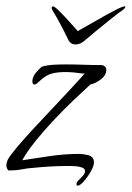

<svg xmlns="http://www.w3.org/2000/svg" viewBox="-20 -542 415 605"><path d="M373 -522Q373 -522 374 -521.5Q375 -521 375 -520Q374 -516 367 -510.5Q360 -505 356 -503Q344 -494 323.5 -477.5Q303 -461 283 -444.5Q263 -428 250 -417Q235 -402 218 -402Q202 -402 195 -417Q190 -428 181.5 -444.5Q173 -461 164 -477.5Q155 -494 149 -503Q148 -505 145 -510.5Q142 -516 143 -520Q145 -522 147 -522Q152 -522 167.5 -506.5Q183 -491 200 -472Q217 -453 225 -444Q252 -459 284 -477.5Q316 -496 341 -509Q366 -522 373 -522ZM225 43Q221 43 221 38Q221 32 228 25.5Q235 19 241.5 11.5Q248 4 248 -3Q248 -11 237.5 -14.5Q227 -18 214.5 -18.5Q202 -19 197 -19Q141 -19 84 -13Q67 -12 49.5 -8.5Q32 -5 15 -5H6Q0 -13 0 -21Q0 -26 1.5 -30Q3 -34 4 -38Q11 -51 31 -75Q51 -99 78.5 -129Q106 -159 135.5 -190Q165 -221 190 -248Q215 -275 231 -292.5Q247 -310 247 -312L243 -310Q229 -312 214.5 -313.5Q200 -315 186 -315Q159 -315 141 -309.5Q123 -304 103 -285Q99 -281 95 -278Q91 -275 86 -276Q82 -279 82 -285Q82 -299 92 -311.5Q102 -324 112 -332Q130 -337 149 -338Q168 -339 187 -339Q215 -339 242.5 -338Q270 -337 298 -337Q305 -337 310 -333Q315 -329 315 -322Q315 -305 298 -292Q281 -279 265 -276Q242 -255 211 -225.5Q180 -196 148.5 -162.5Q117 -129 91 -96.5Q65 -64 50 -37Q94 -44 139.5 -50.5Q185 -57 229 -57Q243 -57 259.5 -52.5Q276 -48 276 -30Q276 -19 266 -1.5Q256 16 244 29.5Q232 43 225 43Z"/></svg>

Font: Moon Dance
Style: Regular
Weight: 400
Designer: Robert E. Leuschke
Foundry: Robert E. Leuschke
Version: Version 1.010; ttfautohint (v1.8.3)